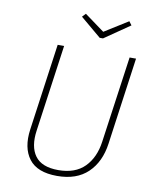

<svg xmlns="http://www.w3.org/2000/svg" viewBox="-95 -945 835 1028"><g transform="rotate(10 322.5 -431.5)"><path d="M524 -873 539 -853 401 -758H383L270 -853L288 -872L396 -793ZM594 -682 528 -208Q514 -107 453 -48.5Q392 10 286 10Q178 10 133 -49.5Q88 -109 102 -210L168 -682H203L137 -211Q124 -122 160.5 -72Q197 -22 287 -22Q379 -22 430 -73.5Q481 -125 493 -213L559 -682Z"/></g></svg>

Font: Fira Sans UltraLight
Style: Italic
Weight: 200
Italic angle: -8°
Designer: Carrois Corporate & Edenspiekermann AG
Foundry: Carrois Corporate GbR & Edenspiekermann AG
Version: Version 4.203;PS 004.203;hotconv 1.0.88;makeotf.lib2.5.64775